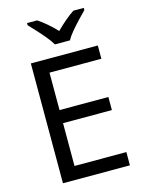

<svg xmlns="http://www.w3.org/2000/svg" viewBox="-137 -1024 830 1105"><g transform="rotate(-15 278.0 -472.0)"><path d="M496 0H97V-714H496V-635H187V-412H478V-334H187V-79H496ZM259 -784Q246 -807 224 -833.5Q202 -860 178 -886Q154 -912 136 -931V-944H196Q222 -927 250 -903Q278 -879 303 -852Q330 -879 358 -903Q386 -927 412 -944H474V-931Q455 -912 430.5 -886Q406 -860 383.5 -833.5Q361 -807 349 -784Z"/></g></svg>

Font: Noto Sans Lao UI
Style: Regular
Weight: 400
Designer: Monotype Design Team
Foundry: Monotype Imaging Inc.
Version: Version 2.000